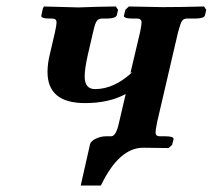

<svg xmlns="http://www.w3.org/2000/svg" viewBox="-20 -454 654 590"><path d="M462.9 -79.1Q458 -54.2 458 -46.9Q458 -34.7 472.2 -35.2H487.8Q501 -35.2 507.6 -33Q514.2 -30.8 513.2 -25.9L508.8 -8.8L498 1L421.9 0H419.9Q345.7 0 290 116.2H228L256.8 -11.2Q259.8 -21 274.9 -28.1Q290 -35.2 306.2 -35.2H321.8Q336.9 -35.2 346.2 -79.1L366.2 -165Q314.5 -137.2 241.2 -137.2Q126 -137.2 126 -232.9Q126 -259.8 133.8 -290L148.9 -355Q153.8 -377.9 153.8 -384.8Q153.8 -397 140.1 -397H131.8Q118.7 -397 112.3 -399.4Q106 -401.9 106.9 -405.8L111.8 -428.2L115.2 -434.1L221.2 -431.2Q237.3 -432.1 278.6 -433.1Q319.8 -434.1 335.9 -434.1L342.8 -423.8L338.9 -407.2Q335.9 -397.5 309.1 -397H293.9Q282.7 -397 277.3 -389.4Q272 -381.8 267.1 -359.9L250 -286.1Q240.2 -243.2 240.2 -219.2Q240.2 -180.2 272 -180.2Q331.1 -180.2 387.2 -232.9L380.9 -230L410.2 -354Q415 -377 415 -384.8Q415 -397 400.9 -397H386.2Q373 -397 366.5 -399.4Q359.9 -401.9 360.8 -405.8L365.2 -423.8L376 -434.1L480 -432.1Q533.2 -432.1 606.9 -434.1L613.8 -423.8L609.9 -407.2Q607.9 -397.5 581.1 -397H555.2Q543.9 -397 539.1 -389.4Q534.2 -381.8 526.9 -354Z"/></svg>

Font: Linux Libertine
Style: Semibold Italic
Weight: 600
Italic angle: -11.5°
Designer: Philipp H. Poll
Foundry: Philipp H. Poll
Version: Version 5.1.2 ; ttfautohint (v0.9)